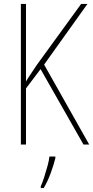

<svg xmlns="http://www.w3.org/2000/svg" viewBox="-20 -734 473 975"><path d="M433 0H404L186 -383L112 -285V0H86V-714H112V-320Q119 -333 133 -353.5Q147 -374 166 -403L392 -714H424L204 -406ZM261 70Q252 106 237 146.5Q222 187 202 221H187V212Q195 195 204 167Q213 139 221 110Q229 81 231 61H261Z"/></svg>

Font: Noto Sans Khmer Condensed Thin
Style: Regular
Weight: 100
Width: 3
Designer: Danh Hong and the Monotype Design Team
Foundry: Monotype Imaging Inc.
Version: Version 2.004; ttfautohint (v1.8.4.7-5d5b)